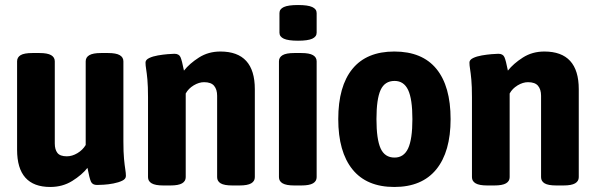

<svg xmlns="http://www.w3.org/2000/svg" viewBox="-20 -736 2370 764"><path d="M180 8Q48 8 48 -140V-492Q48 -508 62 -516.5Q76 -525 109 -525H137Q169 -525 183.5 -516.5Q198 -508 198 -492V-165Q198 -141 208.5 -127.5Q219 -114 246 -114Q267 -114 288 -126.5Q309 -139 321 -159V-492Q321 -508 335.5 -516.5Q350 -525 382 -525H410Q442 -525 456.5 -516.5Q471 -508 471 -492V-174Q471 -130 473.5 -104Q476 -78 478.5 -62.5Q481 -47 481 -36Q481 -24 466.5 -17Q452 -10 431.5 -6Q411 -2 392.5 -1Q374 0 366 0Q348 0 342 -13Q336 -26 328 -68Q306 -40 267.5 -16Q229 8 180 8Z M630 2Q598 2 583.5 -6.5Q569 -15 569 -31V-349Q569 -393 566.5 -419.5Q564 -446 561.5 -461Q559 -476 559 -487Q559 -498 573.5 -505Q588 -512 608.5 -515.5Q629 -519 647.5 -520.5Q666 -522 674 -522Q692 -522 698 -509Q704 -496 712 -455Q734 -483 771.5 -507Q809 -531 857 -531Q994 -531 994 -381V-31Q994 -15 979.5 -6.5Q965 2 933 2H905Q872 2 858 -6.5Q844 -15 844 -31V-355Q844 -380 832 -394.5Q820 -409 792 -409Q772 -409 751 -396.5Q730 -384 719 -364V-31Q719 -15 704.5 -6.5Q690 2 658 2Z M1151 2Q1119 2 1104.5 -6.5Q1090 -15 1090 -31V-492Q1090 -508 1104.5 -516.5Q1119 -525 1151 -525H1179Q1211 -525 1225.5 -516.5Q1240 -508 1240 -492V-31Q1240 -15 1225.5 -6.5Q1211 2 1179 2ZM1166 -574Q1127 -574 1109.5 -582Q1092 -590 1092 -606V-684Q1092 -700 1109.5 -708Q1127 -716 1166 -716Q1205 -716 1222.5 -708Q1240 -700 1240 -684V-606Q1240 -590 1222.5 -582Q1205 -574 1166 -574Z M1549 8Q1439 8 1382.5 -62Q1326 -132 1326 -262Q1326 -393 1382.5 -462Q1439 -531 1549 -531Q1660 -531 1716.5 -462Q1773 -393 1773 -262Q1773 -132 1716 -62Q1659 8 1549 8ZM1550 -109Q1587 -109 1604 -145.5Q1621 -182 1621 -262Q1621 -342 1604 -378Q1587 -414 1550 -414Q1511 -414 1494.5 -378Q1478 -342 1478 -262Q1478 -182 1494.5 -145.5Q1511 -109 1550 -109Z M1919 2Q1887 2 1872.5 -6.5Q1858 -15 1858 -31V-349Q1858 -393 1855.5 -419.5Q1853 -446 1850.5 -461Q1848 -476 1848 -487Q1848 -498 1862.5 -505Q1877 -512 1897.5 -515.5Q1918 -519 1936.5 -520.5Q1955 -522 1963 -522Q1981 -522 1987 -509Q1993 -496 2001 -455Q2023 -483 2060.5 -507Q2098 -531 2146 -531Q2283 -531 2283 -381V-31Q2283 -15 2268.5 -6.5Q2254 2 2222 2H2194Q2161 2 2147 -6.5Q2133 -15 2133 -31V-355Q2133 -380 2121 -394.5Q2109 -409 2081 -409Q2061 -409 2040 -396.5Q2019 -384 2008 -364V-31Q2008 -15 1993.5 -6.5Q1979 2 1947 2Z"/></svg>

Font: Asap Semi Condensed
Style: Bold
Weight: 700
Width: 4
Designer: Pablo Cosgaya
Foundry: Omnibus-Type
Version: Version 3.001; ttfautohint (v1.8.4.7-5d5b)